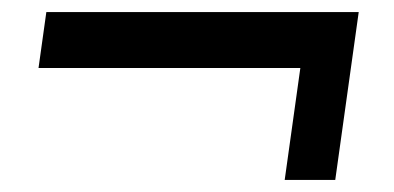

<svg xmlns="http://www.w3.org/2000/svg" viewBox="-20 -473 655 319"><path d="M537 -174H453L479 -360H44L57 -453H576Z"/></svg>

Font: Chivo
Style: Italic
Weight: 400
Italic angle: -8.05°
Designer: Hector Gatti
Foundry: Omnibus-Type
Version: Version 1.007